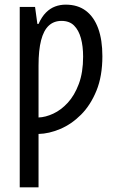

<svg xmlns="http://www.w3.org/2000/svg" viewBox="-20 -567 502 827"><path d="M263 -547Q315 -547 350 -520.5Q385 -494 403 -444.5Q421 -395 421 -325Q421 -239 395.5 -176.5Q370 -114 329 -73Q288 -32 239.5 -11.5Q191 9 146 10V240H65V-537H131L141 -464H146Q160 -495 178 -513Q196 -531 217.5 -539Q239 -547 263 -547ZM245 -477Q212 -477 190 -456.5Q168 -436 157 -393.5Q146 -351 146 -285V-61Q176 -62 209.5 -77.5Q243 -93 272 -124.5Q301 -156 319.5 -205.5Q338 -255 338 -323Q338 -368 328.5 -402.5Q319 -437 299 -457Q279 -477 245 -477Z"/></svg>

Font: Noto Sans ExtraCondensed
Style: Regular
Weight: 400
Width: 2
Designer: Monotype Design Team
Foundry: Monotype Imaging Inc.
Version: Version 2.013